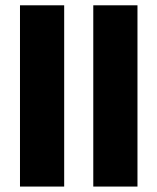

<svg xmlns="http://www.w3.org/2000/svg" viewBox="-20 -686 578 706"><path d="M53.5 0V-666.5H216V0ZM323 0V-666.5H485.5V0Z"/></svg>

Font: Jaro 24pt
Style: Regular
Weight: 400
Designer: Agyei Archer, Celine Hurka, Mirko Velimirović
Version: Version 1.000